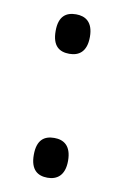

<svg xmlns="http://www.w3.org/2000/svg" viewBox="-68 -569 396 618"><g transform="rotate(10 130.5 -260.0)"><path d="M131 -398C161 -398 187 -413 187 -463C187 -512 161 -527 131 -527C99 -527 75 -512 75 -463C75 -413 99 -398 131 -398ZM131 7C161 7 187 -9 187 -58C187 -108 161 -123 131 -123C99 -123 75 -108 75 -58C75 -9 99 7 131 7Z"/></g></svg>

Font: Noto Serif Sinhala Condensed
Style: Regular
Weight: 400
Width: 3
Designer: Jelle Bosma - Monotype Design Team
Foundry: Monotype Imaging Inc.
Version: Version 2.007